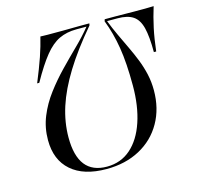

<svg xmlns="http://www.w3.org/2000/svg" viewBox="-89 -665 792 770"><g transform="rotate(-15 306.5 -280.0)"><path d="M262.1 11.3Q167.7 11.3 116.1 -33.9Q64.5 -79 64.5 -161.3Q64.5 -212.9 83.1 -258.5Q101.6 -304 132.3 -344.8Q162.9 -385.5 198.8 -422.6Q234.7 -459.7 269.8 -494Q304.8 -528.2 331.5 -561.3H289.5Q249.2 -561.3 217.7 -546.4Q186.3 -531.5 156.9 -495.2Q127.4 -458.9 90.3 -392.7H81.5Q104.8 -449.2 119.4 -491.5Q133.9 -533.9 142.7 -571Q148.4 -571 155.2 -570.6Q162.1 -570.2 172.2 -570.2Q182.3 -570.2 197.2 -570.2Q212.1 -570.2 233.9 -570.2Q250.8 -570.2 269.4 -570.6Q287.9 -571 307.7 -571Q327.4 -571 346 -571L344.4 -562.9Q275 -481.5 231.5 -410.9Q187.9 -340.3 167.3 -276.6Q146.8 -212.9 146.8 -150Q146.8 -73.4 176.6 -35.5Q206.5 2.4 266.1 2.4Q324.2 2.4 365.3 -33.9Q406.5 -70.2 428.2 -135.1Q450 -200 450 -284.7Q450 -378.2 439.5 -442.7Q429 -507.3 407.3 -562.9L409.7 -571Q433.9 -571 454 -571Q474.2 -571 493.5 -570.6Q512.9 -570.2 533.1 -570.2Q546.8 -570.2 557.7 -570.2Q568.5 -570.2 577.4 -570.2Q586.3 -570.2 595.2 -570.6Q604 -571 612.9 -571Q600 -529.8 590.7 -486.7Q581.5 -443.5 575.8 -392.7H566.1Q566.1 -457.3 556.9 -494Q547.6 -530.6 524.6 -546Q501.6 -561.3 460.5 -561.3H416.9Q429.8 -528.2 444.4 -497.2Q458.9 -466.1 473.4 -435.9Q487.9 -405.6 500 -375Q512.1 -344.4 519.4 -312.1Q526.6 -279.8 526.6 -245.2Q526.6 -169.4 493.5 -111.3Q460.5 -53.2 400.8 -21Q341.1 11.3 262.1 11.3Z"/></g></svg>

Font: Playfair 144pt SemiCondensed
Style: Italic
Weight: 400
Width: 4
Italic angle: -15.6°
Designer: Claus Eggers Sørensen
Foundry: Claus Eggers Sørensen
Version: Version 2.203